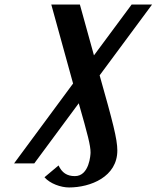

<svg xmlns="http://www.w3.org/2000/svg" viewBox="-20 -720 690 846"><path d="M497 -57C497 -107 477 -183 419 -388L650 -700H560L394 -476L332 -700H206L302 -352L42 0H131L327 -265C367 -125 379 -79 379 -48C379 -39 374 56 310 56C275 56 253 41 238 9L176 61C200 89 248 106 284 106C379 106 497 59 497 -57Z"/></svg>

Font: Pfennig
Style: BoldItalic
Weight: 700
Italic angle: -13°
Version: Version 20100423